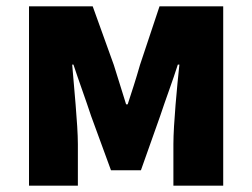

<svg xmlns="http://www.w3.org/2000/svg" viewBox="-20 -589 799 609"><path d="M72 0H227V-132C227 -194 214 -319 209 -384H213C229 -335 253 -270 269 -221L332 -49H427L488 -221C504 -270 528 -333 544 -384H549C542 -319 530 -194 530 -132V0H688V-569H486L424 -383C411 -337 398 -298 385 -258H380C368 -298 355 -337 341 -383L274 -569H72Z"/></svg>

Font: Noto Sans HK Black
Style: Regular
Weight: 900
Designer: Ryoko NISHIZUKA 西塚涼子 (kana, bopomofo & ideographs); Paul D. Hunt (Latin, Greek & Cyrillic); Sandoll Communications 산돌커뮤니
Foundry: Adobe
Version: Version 2.004;hotconv 1.0.118;makeotfexe 2.5.65603